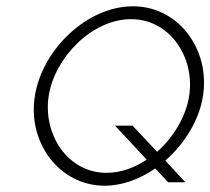

<svg xmlns="http://www.w3.org/2000/svg" viewBox="-20 -595 669 611"><path d="M91 -290C67 -141 169 -4 313 -4C369 -4 425 -25 474 -59L515 -15H570L506 -84C567 -137 614 -212 626 -290C649 -438 548 -575 403 -575C258 -575 115 -439 91 -290ZM135 -290C154 -412 273 -534 397 -534C521 -534 601 -412 582 -290C572 -225 533 -159 480 -112L402 -195H346L447 -87C408 -61 364 -45 319 -45C195 -45 116 -168 135 -290Z"/></svg>

Font: Charger Sport
Style: HLObl
Weight: 100
Designer: Jasper
Foundry: Cannot Into Space Fonts
Version: Version 1.1